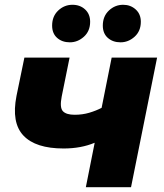

<svg xmlns="http://www.w3.org/2000/svg" viewBox="-20 -783 686 803"><path d="M339 0 376 -186Q319 -162 246 -162Q129 -162 78 -216Q27 -270 49 -382L82 -542H271L238 -379Q229 -333 243 -318Q257 -303 292 -303Q325 -303 353.5 -311.5Q382 -320 405 -332L447 -542H637L528 0ZM484 -606Q452 -606 431 -624.5Q410 -643 410 -676Q410 -715 435.5 -739Q461 -763 495 -763Q526 -763 547.5 -743.5Q569 -724 569 -692Q569 -653 543 -629.5Q517 -606 484 -606ZM272 -606Q240 -606 219 -624.5Q198 -643 198 -676Q198 -715 223.5 -739Q249 -763 283 -763Q315 -763 336 -743.5Q357 -724 357 -692Q357 -653 331 -629.5Q305 -606 272 -606Z"/></svg>

Font: Montserrat ExtraBold
Style: Italic
Weight: 800
Italic angle: -11.3°
Designer: Julieta Ulanovsky
Foundry: Julieta Ulanovsky
Version: Version 9.000; ttfautohint (v1.8.4.7-5d5b)